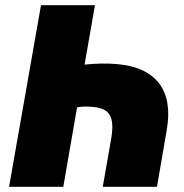

<svg xmlns="http://www.w3.org/2000/svg" viewBox="-20 -720 711 740"><path d="M431 -473C391 -477 345 -475 306 -471L346 -700H138L15 0H224L277 -306C296 -310 311 -310 337 -308C405 -302 423 -269 408 -182L376 0H585L623 -221C649 -371 582 -460 431 -473Z"/></svg>

Font: Fixel Display 20240404 Black
Style: Italic
Weight: 900
Italic angle: -10°
Designer: AlfaBravo + MacPaw
Foundry: Kyrylo Tkachov, Marchela Mozhyna, Serhii Makarenko, Maria Weinstein, Zakhar Kryvoshyya
Version: Version 1.211;Glyphs 3.2 (3225)